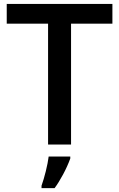

<svg xmlns="http://www.w3.org/2000/svg" viewBox="-20 -734 606 975"><path d="M340.8 0H224.1V-613.8H14.2V-713.9H550.8V-613.8H340.8ZM190.9 209Q202.1 177.7 212.6 135.5Q223.1 93.3 227.1 61H336.9V70.8Q322.8 109.9 300.3 151.9Q277.8 193.8 257.3 221.2H190.9Z"/></svg>

Font: JBL Sans
Style: Semibold
Weight: 600
Version: Version 1.10